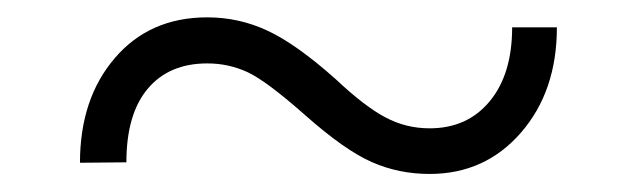

<svg xmlns="http://www.w3.org/2000/svg" viewBox="-20 -404 725 218"><path d="M612.3 -373Q612.3 -300.3 571.5 -253.4Q530.8 -206.5 467.8 -206.5Q432.6 -206.5 402.1 -220Q371.6 -233.4 327.1 -272.7Q282.7 -312 261.2 -322Q239.7 -332 215.3 -332Q171.9 -332 147.7 -303.2Q123.5 -274.4 123.5 -219.7L70.8 -219.2Q70.8 -292 110.4 -338.1Q149.9 -384.3 215.3 -384.3Q251.5 -384.3 283.9 -369.1Q316.4 -354 361.3 -314Q394 -283.2 417.5 -270.8Q440.9 -258.3 467.8 -258.3Q510.7 -258.3 536.1 -289.1Q561.5 -319.8 561.5 -373Z"/></svg>

Font: Shabnam Thin FD
Style: Thin-FD
Weight: 100
Foundry: DejaVu fonts team - Redesigned by Saber Rastikerdar - Based on Vazir font
Version: Version 5.0.0